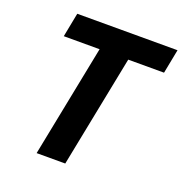

<svg xmlns="http://www.w3.org/2000/svg" viewBox="-119 -758 825 864"><g transform="rotate(20 293.0 -326.0)"><path d="M148.6 0 255 -536.2H83.5L106 -651.8H586.1L563.6 -536.2H392.1L285.7 0Z"/></g></svg>

Font: Source Sans 3 VF
Style: Italic
Weight: 200
Italic angle: -11°
Designer: Paul D. Hunt
Foundry: Adobe Systems Incorporated
Version: Version 3.042;hotconv 1.0.118;makeotfexe 2.5.65603